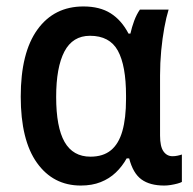

<svg xmlns="http://www.w3.org/2000/svg" viewBox="-20 -571 604 601"><path d="M263.2 -80.6Q302.7 -80.6 327.1 -100.6Q351.6 -120.6 363 -160.6Q374.5 -200.7 374.5 -261.2V-271.5Q374.5 -365.7 348.9 -412.4Q323.2 -459 261.7 -459Q207.5 -459 181.6 -409.7Q155.8 -360.4 155.8 -267.6Q155.8 -172.9 182.1 -126.7Q208.5 -80.6 263.2 -80.6ZM232.9 9.8Q146.5 9.8 95.7 -61.3Q44.9 -132.3 44.9 -268.6Q44.9 -406.2 97.2 -478.5Q149.4 -550.8 241.2 -550.8Q292.5 -550.8 326.4 -529.3Q360.4 -507.8 382.3 -465.8H388.2Q392.6 -485.8 400.1 -506.1Q407.7 -526.4 418 -541H507.8Q500.5 -517.6 494.4 -484.4Q488.3 -451.2 484.6 -412.6Q481 -374 481 -335V-146.5Q481 -112.3 491.7 -97.2Q502.4 -82 520 -82Q527.8 -82 535.9 -83.7Q543.9 -85.4 549.3 -87.4V-1.5Q544.9 1 535.2 3.7Q525.4 6.3 514.4 8.1Q503.4 9.8 494.1 9.8Q449.2 9.8 422.9 -9.3Q396.5 -28.3 384.3 -75.2H376.5Q362.3 -49.8 342.3 -30.8Q322.3 -11.7 295.2 -1Q268.1 9.8 232.9 9.8Z"/></svg>

Font: Open Sans SemiCondensed SemiBold
Style: Regular
Weight: 600
Width: 4
Designer: Monotype Design Team
Foundry: Monotype Imaging Inc.
Version: Version 3.000